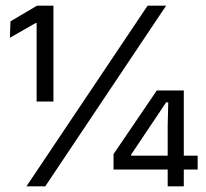

<svg xmlns="http://www.w3.org/2000/svg" viewBox="-20 -659 728 679"><path d="M109.5 -300V-577.5H106L15 -525.5L17 -583.5L111 -639H169V-300ZM73.5 0 502 -639H567.5L140 0ZM573 0V-214.5L575 -297H567.5L443.5 -112V-91L415.5 -108.5H679V-59.5H381.5V-114L534.5 -339H630V0Z"/></svg>

Font: Anek Gurmukhi Medium
Style: Regular
Weight: 400
Version: Version 1.003